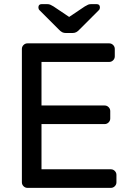

<svg xmlns="http://www.w3.org/2000/svg" viewBox="-20 -910 632 930"><path d="M181 -309H487Q498 -309 506 -317Q514 -325 514 -336V-372Q514 -383 506 -391Q498 -399 487 -399H181V-610H509Q520 -610 528 -618Q536 -626 536 -637V-673Q536 -684 528 -692Q520 -700 509 -700H113Q102 -700 94 -692Q86 -684 86 -673V-27Q86 -16 94 -8Q102 0 113 0H517Q528 0 536 -8Q544 -16 544 -27V-63Q544 -74 536 -82Q528 -90 517 -90H181ZM263 -769 171 -861Q166 -866 166 -874Q166 -890 182 -890H208Q217 -890 223 -887.5Q229 -885 239 -879L315 -828L391 -879Q401 -885 407 -887.5Q413 -890 422 -890H448Q464 -890 464 -874Q464 -866 459 -861L367 -769Q357 -758 349 -754Q341 -750 330 -750H300Q289 -750 281 -754Q273 -758 263 -769Z"/></svg>

Font: Rubik
Style: Regular
Weight: 400
Designer: Hubert & Fischer
Foundry: Hubert & Fischer
Version: Version 1.100